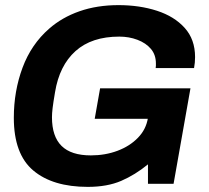

<svg xmlns="http://www.w3.org/2000/svg" viewBox="-20 -718 818 750"><path d="M323 12Q186 12 110 -52Q34 -116 34 -258Q34 -362 68 -453.5Q102 -545 172 -606Q222 -650 290.5 -674Q359 -698 443 -698Q525 -698 593 -676Q661 -654 701.5 -609Q742 -564 742 -495Q742 -484 741 -473.5Q740 -463 738 -452H588Q589 -456 589 -461Q589 -466 589 -470Q589 -504 569.5 -527Q550 -550 517 -562.5Q484 -575 446 -575Q338 -575 275 -518.5Q212 -462 195 -358Q188 -317 185.5 -296Q183 -275 183 -260Q183 -185 220.5 -148Q258 -111 335 -111Q391 -111 439 -129Q487 -147 519 -180Q551 -213 558 -258L563 -294L620 -254H350L371 -373H724L658 0H558V-76Q508 -35 453.5 -11.5Q399 12 323 12Z"/></svg>

Font: Archivo VF Beta
Style: Italic
Weight: 400
Italic angle: -10°
Designer: Hector Gatti
Foundry: Omnibus-Type
Version: Version 1.002